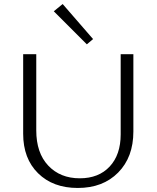

<svg xmlns="http://www.w3.org/2000/svg" viewBox="-20 -927 777 953"><path d="M411 -707 247 -871 291 -907 442 -733ZM366 6Q243 6 169 -67Q95 -140 95 -263V-658H160V-280Q160 -168 219.5 -105Q279 -42 376 -42Q470 -42 524.5 -100.5Q579 -159 579 -260V-658H642V-274Q642 -147 566.5 -70.5Q491 6 366 6Z"/></svg>

Font: EauTestSC Semilight
Style: Regular
Weight: 300
Designer: Christian Thalmann (Catharsis Fonts)
Version: Version 0.001;PS 000.001;hotconv 1.0.88;makeotf.lib2.5.64775